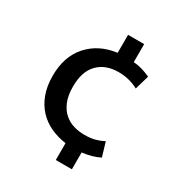

<svg xmlns="http://www.w3.org/2000/svg" viewBox="-159 -749 820 878"><g transform="rotate(30 251.0 -309.5)"><path d="M318 -144Q350 -144 374 -150.5Q398 -157 418 -168L440 -94Q401 -74 348 -68V21H263V-68Q219 -74 181.5 -91.5Q144 -109 116.5 -138.5Q89 -168 73.5 -210Q58 -252 58 -306Q58 -408 114 -470.5Q170 -533 263 -545V-640H348V-545Q391 -542 438 -520L416 -445Q395 -457 368 -464Q341 -471 312 -471Q243 -471 203 -430Q163 -389 163 -310Q163 -262 176.5 -230Q190 -198 212 -179Q234 -160 261.5 -152Q289 -144 318 -144Z"/></g></svg>

Font: Mukta Mahee Medium
Style: Regular
Weight: 500
Designer: Shuchita Grover, Noopur Datye, Girish Dalvi, Yashodeep Gholap
Foundry: Ek Type
Version: Version 2.538;PS 1.000;hotconv 16.6.51;makeotf.lib2.5.65220;